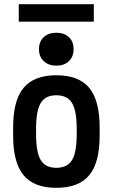

<svg xmlns="http://www.w3.org/2000/svg" viewBox="-20 -891 540 921"><path d="M250 10Q143 10 93 -50.5Q43 -111 43 -240V-280Q43 -409 93 -469.5Q143 -530 250 -530Q358 -530 408 -469.5Q458 -409 458 -280V-240Q458 -111 408 -50.5Q358 10 250 10ZM250 -86Q303 -86 325.5 -123Q348 -160 348 -248V-273Q348 -360 325.5 -397Q303 -434 250 -434Q198 -434 175.5 -397Q153 -360 153 -273V-248Q153 -160 175.5 -123Q198 -86 250 -86ZM250 -576Q213 -576 190 -597.5Q167 -619 167 -655Q167 -692 190 -713Q213 -734 250 -734Q288 -734 310.5 -713Q333 -692 333 -655Q333 -619 310.5 -597.5Q288 -576 250 -576ZM70 -787V-871H430V-787Z"/></svg>

Font: M PLUS Code Latin Medium
Style: Regular
Weight: 500
Designer: Coji Morishita
Foundry: UNDERFOREST DESIGN
Version: Version 1.002; ttfautohint (v1.8.3)